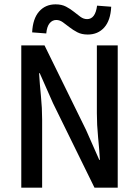

<svg xmlns="http://www.w3.org/2000/svg" viewBox="-20 -864 640 884"><path d="M78 0V-655H185L376 -266L437 -128H440Q437 -178 431.5 -233.5Q426 -289 426 -343V-655H522V0H415L224 -389L163 -527H160Q163 -476 168.5 -421.5Q174 -367 174 -314V0ZM384 -705Q356 -705 336 -715.5Q316 -726 300 -738.5Q284 -751 269.5 -761.5Q255 -772 239 -772Q221 -772 208.5 -757Q196 -742 193 -710L128 -715Q131 -778 160 -811Q189 -844 236 -844Q264 -844 284 -833.5Q304 -823 320 -810Q336 -797 350.5 -786.5Q365 -776 381 -776Q419 -776 427 -838L492 -833Q489 -770 460 -737.5Q431 -705 384 -705Z"/></svg>

Font: Source Code Pro Medium
Style: Regular
Weight: 500
Monospace: yes
Designer: Paul D. Hunt, Teo Tuominen
Foundry: Adobe Systems Incorporated
Version: Version 2.030;PS 1.000;hotconv 16.6.51;makeotf.lib2.5.65220